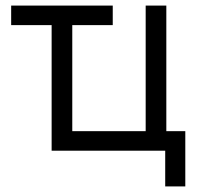

<svg xmlns="http://www.w3.org/2000/svg" viewBox="-20 -540 714 688"><path d="M572 128H644V-70H576V-520H502V-70H239V-450H384V-520H20V-450H165V0H572Z"/></svg>

Font: Fixel Variable
Style: Regular
Weight: 100
Width: 3
Designer: AlfaBravo + MacPaw
Foundry: Kyrylo Tkachov, Marchela Mozhyna, Serhii Makarenko, Maria Weinstein, Zakhar Kryvoshyya
Version: Version 1.211